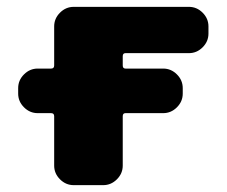

<svg xmlns="http://www.w3.org/2000/svg" viewBox="-20 -540 661 560"><path d="M531 -520Q554 -520 571 -503Q588 -486 588 -463V-442Q588 -419 571 -402Q554 -385 531 -385H346Q338 -385 338 -376V-349Q338 -340 346 -340H456Q479 -340 496 -323Q513 -306 513 -283V-267Q513 -244 496 -227Q479 -210 456 -210H346Q338 -210 338 -201V-57Q338 -34 321 -17Q304 0 281 0H195Q172 0 155 -17Q138 -34 138 -57V-201Q138 -210 129 -210H90Q67 -210 50 -227Q33 -244 33 -267V-283Q33 -306 50 -323Q67 -340 90 -340H129Q138 -340 138 -349V-463Q138 -486 155 -503Q172 -520 195 -520Z"/></svg>

Font: Rounded Mplus 1c Black
Style: Regular
Weight: 900
Version: Version 1.059.20150529